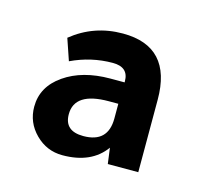

<svg xmlns="http://www.w3.org/2000/svg" viewBox="-52 -699 363 353"><g transform="rotate(15 129.5 -522.5)"><path d="M236 -406H178L174 -436Q148 -400 93 -400Q63 -400 41.5 -421.5Q20 -443 20 -473Q20 -511 54.5 -535Q89 -559 142 -559H169V-561Q169 -588 139 -588Q98 -588 60 -570L46 -611Q88 -645 143 -645Q236 -645 236 -544ZM168 -518H150Q85 -518 85 -476Q85 -444 121 -444Q168 -444 168 -490Z"/></g></svg>

Font: Tajawal ExtraBold
Style: Regular
Weight: 800
Designer: Boutros Fonts
Foundry: Created by Boutros International 2017
Version: Version 1.700